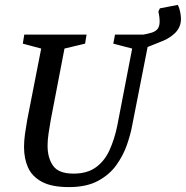

<svg xmlns="http://www.w3.org/2000/svg" viewBox="-20 -753 758 783"><path d="M261 10Q191 10 151 -11.5Q111 -33 94.5 -69.5Q78 -106 78 -154Q78 -179 82 -207.5Q86 -236 91 -264L148 -555L73 -575L79 -612H333L327 -575L243 -555L187 -264Q182 -235 178 -208.5Q174 -182 174 -159Q174 -109 196.5 -77Q219 -45 280 -45Q336 -45 371.5 -71Q407 -97 427 -141.5Q447 -186 458 -239L519 -555L442 -575L449 -612H643L641 -585L539 -544L589 -597L518 -236Q512 -204 497.5 -162Q483 -120 455 -80.5Q427 -41 380 -15.5Q333 10 261 10ZM530 -566 560 -611Q583 -615 599 -620Q615 -625 623 -635.5Q631 -646 631 -665Q631 -684 626 -706L632 -719L705 -733Q712 -720 715 -703.5Q718 -687 718 -676Q718 -641 692 -616.5Q666 -592 625 -579Q584 -566 540 -566Z"/></svg>

Font: Manuale Medium
Style: Italic
Weight: 500
Italic angle: -11°
Version: Version 1.002